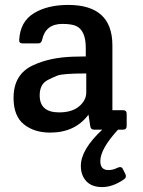

<svg xmlns="http://www.w3.org/2000/svg" viewBox="-20 -526 580 779"><path d="M308 147Q308 81 395 0H361Q348 0 346 -15L339 -61Q285 12 183 12Q119 12 77 -21.5Q35 -55 35 -129Q35 -226 116 -262Q183 -293 276 -296Q295 -296 328 -297V-332Q328 -403 288 -421Q269 -429 233 -429Q165 -429 151 -365Q148 -350 136 -350H72Q56 -350 58 -365Q62 -438 117 -472Q172 -506 257 -506Q436 -506 436 -342V-79H479Q494 -79 494 -64V-15Q494 0 479 0H459Q387 78 387 128Q387 164 420 164Q438 164 455 155.5Q472 147 478 159L488 179Q496 194 481 203Q437 233 394.5 233Q352 233 330 209Q308 185 308 147ZM330 -151V-228Q234 -228 212 -219Q190 -210 173 -201Q141 -184 141 -139Q141 -70 220 -70Q272 -70 301 -94.5Q330 -119 330 -151Z"/></svg>

Font: Crete Round
Style: Regular
Weight: 400
Designer: Veronika Burian
Foundry: TypeTogether
Version: Version 1.001